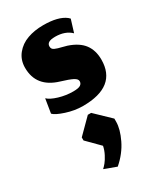

<svg xmlns="http://www.w3.org/2000/svg" viewBox="-143 -343 531 634"><g transform="rotate(-30 122.5 -26.0)"><path d="M112.7 237.7Q146.7 208.3 164.5 171.3Q182.3 134.3 182.3 106.3V94.7L125.3 40H112.7L58 94.7V106.3L105 153.7Q102 169 94.3 183.7Q86.7 198.3 79.8 206.7Q73 215 66.7 220.7ZM113.7 7Q242.7 7 242.7 -95.7Q242.7 -131 225 -154.7Q207.3 -178.3 168.3 -191.3Q161.3 -193.3 151.7 -195.8Q142 -198.3 136.7 -199.8Q131.3 -201.3 125.8 -203.8Q120.3 -206.3 118 -209.8Q115.7 -213.3 115.7 -218.7Q115.7 -237.3 147.3 -237.3Q186 -237.3 208 -215.7L222.7 -263.3Q222.7 -263.3 216.7 -269Q189.7 -290 132.7 -290Q99.3 -290 72.3 -280.3Q45.3 -270.7 28 -249.2Q10.7 -227.7 10.7 -197.7Q10.7 -124.3 88.3 -101Q118.3 -92 131.7 -85.2Q145 -78.3 145 -69.7Q145 -60.7 137.5 -55.7Q130 -50.7 110 -50.7Q82.3 -50.7 55.8 -58.7Q29.3 -66.7 18 -77.7L9.3 -24Q18.3 -14 50.3 -3.5Q82.3 7 113.7 7Z"/></g></svg>

Font: Jomhuria
Style: Regular
Weight: 400
Designer: Arabic design by Kourosh Beigpour, Latin design by Eben Sorkin, engineering by Lasse Fister and Khaled Hosney
Version: Version 1.0010